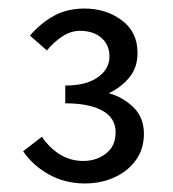

<svg xmlns="http://www.w3.org/2000/svg" viewBox="-20 -862 408 454"><path d="M180.7 -428.2Q133.3 -428.2 95.2 -449.7Q57.1 -471.2 34.7 -504.4L79.1 -538.6Q97.2 -511.7 122.1 -496.6Q147 -481.4 176.8 -481.4Q208 -481.4 230.7 -499Q253.4 -516.6 253.4 -549.3Q253.4 -583 222.2 -600.3Q190.9 -617.7 134.3 -617.7V-659.7Q183.6 -659.7 211.2 -679.2Q238.8 -698.7 238.8 -728.5Q238.8 -755.9 219.7 -772.5Q200.7 -789.1 168.9 -789.1Q147.5 -789.1 127.4 -775.9Q107.4 -762.7 90.8 -742.7L50.8 -777.8Q76.7 -807.6 107.7 -824.7Q138.7 -841.8 179.7 -841.8Q230.5 -841.8 267.8 -814.2Q305.2 -786.6 305.2 -736.8Q305.2 -702.6 286.1 -679.2Q267.1 -655.8 237.3 -641.6Q270 -632.8 295.2 -608.6Q320.3 -584.5 320.3 -545.4Q320.3 -509.8 301.3 -483.4Q282.2 -457 250.5 -442.6Q218.8 -428.2 180.7 -428.2Z"/></svg>

Font: Varta Medium
Style: Regular
Weight: 500
Designer: Joana Correia, Viktoriya Grabowska, Eben Sorkin
Foundry: Sorkin Type Co.
Version: Version 1.004